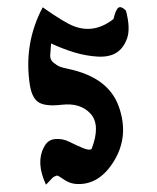

<svg xmlns="http://www.w3.org/2000/svg" viewBox="-20 -752 429 526"><path d="M100 -348Q110 -369 130.5 -371Q151 -373 170 -363.5Q189 -354 207 -346.5Q225 -339 231 -344Q256 -409 228.5 -440Q201 -471 149 -465Q106 -460 87 -471Q68 -482 62 -518Q44 -632 97 -732Q158 -689 183 -680Q239 -659 291 -700Q297 -726 304.5 -731Q312 -736 325 -723Q338 -674 328 -646.5Q318 -619 298 -607Q278 -595 246.5 -597Q215 -599 183.5 -608.5Q152 -618 120 -633Q118 -612 117.5 -600Q117 -588 127 -580Q137 -572 145 -569Q153 -566 168 -563Q277 -540 305.5 -460Q334 -380 293 -312Q252 -244 189 -248Q173 -249 158.5 -258Q144 -267 140 -270Q136 -273 125 -266L106 -246Q78 -306 100 -348Z"/></svg>

Font: Noam
Style: Regular
Weight: 400
Version: Version 1.1